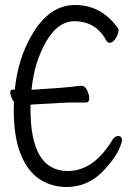

<svg xmlns="http://www.w3.org/2000/svg" viewBox="-20 -732 540 768"><path d="M247 16Q186 16 138 -15.5Q90 -47 62.5 -116Q35 -185 35 -293Q35 -308 36 -324Q31 -329 28 -338Q21 -353 21 -363Q21 -374 33 -374L39 -373Q52 -497 106 -590Q176 -712 280 -712Q386 -712 452 -619Q454 -615 454 -610Q454 -597 443 -579Q432 -561 419 -561Q410 -561 405 -570Q364 -647 277 -647Q183 -647 126 -477Q112 -428 106 -373Q108 -373 110 -373Q248 -382 269 -385Q297 -389 305 -389Q320 -389 328.5 -371Q337 -353 337 -339Q337 -322 324 -322H260Q246 -322 110 -314Q106 -314 102 -313Q102 -304 102 -295Q102 -48 251 -48Q355 -48 430 -173Q440 -188 453 -188Q468 -188 468 -169Q468 -164 460 -144Q443 -100 390 -45Q329 16 247 16Z"/></svg>

Font: Moon Stars Kai HW
Style: Regular
Weight: 400
Designer: GuiWonder
Version: Version 1.101